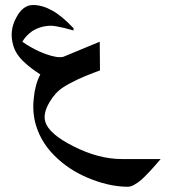

<svg xmlns="http://www.w3.org/2000/svg" viewBox="-20 -378 662 751"><path d="M137.7 -86.9Q98.6 -112.3 78.1 -131.8Q42 -164.1 32.2 -199.2Q14.6 -256.8 43.9 -309.6Q69.3 -358.4 109.4 -358.4Q145.5 -358.4 184.1 -336.9Q222.7 -315.4 267.6 -267.6V-258.8Q267.6 -258.8 231.4 -268.6Q194.3 -277.3 179.7 -277.3Q139.6 -277.3 105.5 -255.9Q80.1 -237.3 67.4 -214.8Q95.7 -194.3 135.7 -175.8Q185.5 -154.3 214.8 -154.3Q226.6 -154.3 233.4 -158.2L370.1 -214.8L371.1 -102.5Q370.1 -102.5 344.7 -92.8Q311.5 -80.1 286.1 -68.4Q249 -50.8 226.6 -36.1Q195.3 -15.6 173.8 21.5Q147.5 65.4 157.2 98.6Q171.9 146.5 267.6 194.3Q365.2 244.1 457 244.1H608.4Q565.4 294.9 535.2 323.2Q501 352.5 480.5 352.5Q415 352.5 342.8 325.2Q263.7 295.9 207 244.1Q143.6 187.5 121.1 113.3Q105.5 62.5 112.3 4.9Q117.2 -47.9 137.7 -86.9Z"/></svg>

Font: Thabit-Bold-Oblique
Style: Bold Oblique
Weight: 700
Designer: Regenerated by Nadim Shaikli
Foundry: MAK Alagha
Version: 0.01